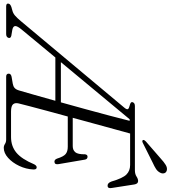

<svg xmlns="http://www.w3.org/2000/svg" viewBox="-14 -952 927 1044"><g transform="rotate(90 450.0 -430.5)"><path d="M687 0H345.5Q329 0 329 -14Q329 -26 346 -29.5L384 -36Q398 -38.5 406.5 -45.8Q415 -53 420 -69Q427 -92.5 442.2 -145.8Q457.5 -199 476.5 -267.5H241L89 -84Q69.5 -60.5 70.2 -49Q71 -37.5 90.5 -33.5L123 -28Q138 -24 134.5 -13Q130.5 0 113.5 0H-36.5Q-55 0 -51.5 -14Q-49 -23 -33 -28.5L-13.5 -34Q0.5 -37.5 13 -48Q25.5 -58.5 43.5 -80L513.5 -642Q525 -655.5 521.8 -661.8Q518.5 -668 503 -671.5Q480.5 -676.5 484 -687Q487.5 -700 505 -700H854Q875 -700 888.2 -708.8Q901.5 -717.5 913 -717.5Q928 -717.5 931.5 -697L950.5 -575Q955 -552.5 939 -551.5Q923.5 -550.5 915.5 -572.5Q897.5 -634.5 877.2 -654.2Q857 -674 826 -674H654.5Q644.5 -638.5 630.8 -588Q617 -537.5 601 -479.2Q585 -421 569 -362H723Q744.5 -362 756.2 -375.8Q768 -389.5 767.5 -429Q769.5 -442.5 780.5 -442.5Q794 -442.5 796.5 -428L821 -284.5Q824.5 -263.5 808.5 -262.5Q796.5 -262 791 -276.5Q780 -312 766 -323.5Q752 -335 726.5 -335H562Q545.5 -275.5 531.2 -221.8Q517 -168 506.2 -127.8Q495.5 -87.5 491 -68.5Q486 -48 495.8 -37.2Q505.5 -26.5 535 -26.5H673.5Q723.5 -26.5 758.5 -55.5Q793.5 -84.5 822 -152.5Q829 -166 838.5 -166Q851 -166 850 -147.5Q848 -107.5 830.5 -70.8Q813 -34 786.8 -10.5Q760.5 13 732.5 13Q721 13 711.2 6.5Q701.5 0 687 0ZM577 -671.5 266.5 -297.5H485Q503 -362 521.8 -430.5Q540.5 -499 557.2 -561.8Q574 -624.5 585.5 -671.5ZM789.5 -839.5Q809.5 -858 825.2 -867.5Q841 -877 855 -873.5Q867.5 -870 870.5 -859.2Q873.5 -848.5 867.5 -837.5Q860.5 -823.5 847 -814.8Q833.5 -806 814.5 -797.5L704.5 -742.5Q693.5 -737.5 690 -744Q688.5 -747.5 691 -751.5Q693.5 -755.5 697.5 -759.5Z"/></g></svg>

Font: Fraunces 72pt Soft Light
Style: Italic
Weight: 300
Italic angle: -16°
Version: Version 1.000;[b76b70a41]